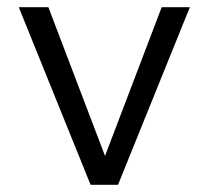

<svg xmlns="http://www.w3.org/2000/svg" viewBox="-20 -512 578 532"><path d="M307 0H231L32 -492H114L271 -80L428 -492H506Z"/></svg>

Font: Wix Madefor Text
Style: Regular
Weight: 400
Designer: Dalton Maag Ltd
Foundry: Dalton Maag Ltd
Version: Version 3.100